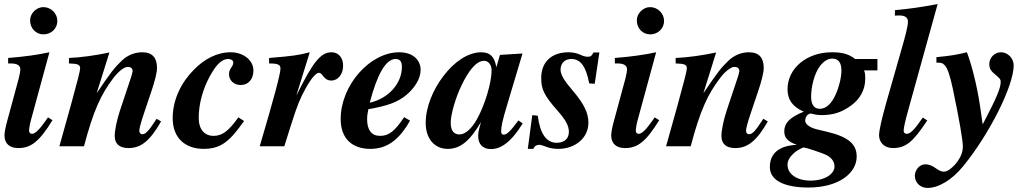

<svg xmlns="http://www.w3.org/2000/svg" viewBox="-20 -719 5056 944"><path d="M262 -616C262 -653 231 -684 193 -684C159 -684 128 -653 128 -619C128 -580 156 -550 194 -550C232 -550 262 -579 262 -616ZM216 -142 202 -122C175 -84 153 -61 138 -61C130 -61 123 -65 123 -77C123 -86 127 -111 132 -128L223 -462C169 -450 98 -440 20 -434V-407H34C64 -407 80 -397 80 -378C80 -370 78 -357 72 -333L17 -130C7 -94 2 -68 2 -54C2 -11 29 9 70 9C130 9 172 -20 238 -128Z M750 -135C710 -73 696 -59 679 -59C671 -59 665 -66 665 -76C665 -86 670 -109 689 -165L724 -269C740 -316 752 -361 752 -385C752 -434 730 -462 679 -462C642 -462 606 -447 579 -421C542 -386 524 -362 457 -263H456L518 -461C454 -447 375 -436 319 -434V-407C361 -406 374 -402 374 -383C374 -371 362 -324 329 -204L272 0H393C439 -174 476 -255 538 -336C558 -363 589 -390 607 -390C620 -390 632 -386 632 -369C632 -366 628 -351 625 -341L570 -176C554 -128 544 -77 544 -51C544 -10 569 9 612 9C672 9 717 -25 772 -122Z M1152 -142C1104 -75 1073 -51 1030 -51C986 -51 957 -82 957 -140C957 -207 977 -280 1010 -341C1038 -392 1065 -429 1103 -429C1115 -429 1127 -422 1127 -412C1127 -390 1106 -384 1106 -354C1106 -324 1130 -301 1164 -301C1201 -301 1226 -330 1226 -372C1226 -425 1174 -462 1114 -462C1047 -462 985 -429 934 -377C872 -315 829 -230 829 -138C829 -40 891 13 982 13C1015 13 1042 7 1065 -5C1110 -28 1142 -72 1180 -124Z M1438 -253 1503 -462C1443 -447 1424 -444 1303 -434V-407C1347 -407 1359 -401 1359 -382C1359 -357 1328 -240 1257 0H1378L1409 -99C1442 -204 1457 -238 1483 -285C1510 -334 1534 -361 1548 -361C1568 -361 1570 -323 1609 -323C1642 -323 1667 -354 1667 -396C1667 -436 1644 -462 1610 -462C1556 -462 1518 -412 1439 -253Z M1967 -143C1921 -74 1892 -51 1849 -51C1807 -51 1785 -79 1785 -133C1785 -149 1787 -162 1791 -182C1888 -199 1936 -217 1979 -253C2019 -287 2048 -332 2048 -375C2048 -426 2008 -462 1943 -462C1798 -462 1655 -299 1655 -134C1655 -35 1714 13 1801 13C1878 13 1940 -26 1996 -126ZM1956 -390C1956 -307 1888 -234 1798 -214C1834 -353 1877 -429 1925 -429C1949 -429 1956 -413 1956 -390Z M2529 -127C2488 -72 2472 -57 2456 -57C2448 -57 2444 -63 2444 -72C2444 -97 2450 -126 2474 -205L2549 -456L2438 -449L2421 -390H2420C2411 -441 2389 -462 2346 -462C2281 -462 2213 -415 2160 -345C2109 -278 2073 -194 2073 -114C2073 -38 2116 13 2181 13C2242 13 2289 -24 2345 -119C2333 -78 2331 -64 2331 -50C2331 -7 2357 14 2394 14C2441 14 2492 -18 2550 -112ZM2397 -373C2397 -313 2364 -202 2325 -133C2298 -84 2266 -58 2239 -58C2213 -58 2196 -75 2196 -115C2196 -153 2217 -234 2252 -305C2280 -362 2318 -420 2360 -420C2382 -420 2397 -400 2397 -373Z M2927 -461H2898C2889 -444 2885 -440 2870 -440C2860 -440 2850 -442 2833 -450C2816 -458 2795 -462 2775 -462C2694 -462 2641 -416 2641 -336C2641 -282 2653 -252 2721 -175C2761 -130 2777 -101 2777 -71C2777 -39 2757 -17 2717 -17C2666 -17 2635 -62 2624 -150L2597 -153L2575 13H2602C2608 -1 2618 -7 2631 -7C2638 -7 2648 -4 2661 1C2683 10 2704 13 2725 13C2807 13 2873 -40 2873 -115C2873 -163 2853 -207 2793 -277C2754 -322 2736 -353 2736 -376C2736 -408 2757 -429 2789 -429C2835 -429 2861 -392 2877 -309L2904 -307Z M3245 -616C3245 -653 3214 -684 3176 -684C3142 -684 3111 -653 3111 -619C3111 -580 3139 -550 3177 -550C3215 -550 3245 -579 3245 -616ZM3199 -142 3185 -122C3158 -84 3136 -61 3121 -61C3113 -61 3106 -65 3106 -77C3106 -86 3110 -111 3115 -128L3206 -462C3152 -450 3081 -440 3003 -434V-407H3017C3047 -407 3063 -397 3063 -378C3063 -370 3061 -357 3055 -333L3000 -130C2990 -94 2985 -68 2985 -54C2985 -11 3012 9 3053 9C3113 9 3155 -20 3221 -128Z M3733 -135C3693 -73 3679 -59 3662 -59C3654 -59 3648 -66 3648 -76C3648 -86 3653 -109 3672 -165L3707 -269C3723 -316 3735 -361 3735 -385C3735 -434 3713 -462 3662 -462C3625 -462 3589 -447 3562 -421C3525 -386 3507 -362 3440 -263H3439L3501 -461C3437 -447 3358 -436 3302 -434V-407C3344 -406 3357 -402 3357 -383C3357 -371 3345 -324 3312 -204L3255 0H3376C3422 -174 3459 -255 3521 -336C3541 -363 3572 -390 3590 -390C3603 -390 3615 -386 3615 -369C3615 -366 3611 -351 3608 -341L3553 -176C3537 -128 3527 -77 3527 -51C3527 -10 3552 9 3595 9C3655 9 3700 -25 3755 -122Z M4294 -373V-429H4184C4153 -455 4116 -462 4070 -462C3947 -462 3852 -384 3852 -280C3852 -228 3878 -193 3932 -170C3857 -140 3836 -110 3836 -73C3836 -41 3854 -22 3898 -7C3845 -5 3765 13 3765 102C3765 170 3840 203 3955 203C4104 203 4192 132 4192 51C4192 -10 4153 -46 4043 -72L3993 -84C3961 -92 3939 -109 3939 -125C3939 -147 3954 -161 3967 -161C3979 -157 4001 -153 4018 -153C4075 -153 4117 -166 4163 -199C4209 -232 4234 -278 4234 -331C4234 -347 4234 -361 4228 -373ZM4117 -372C4117 -338 4105 -290 4088 -253C4067 -207 4041 -184 4010 -184C3983 -184 3968 -205 3968 -243C3968 -289 3982 -358 4015 -399C4030 -417 4050 -431 4072 -431C4105 -431 4117 -407 4117 -372ZM4083 100C4083 135 4037 169 3965 169C3898 169 3852 137 3852 91C3852 72 3861 55 3881 36C3894 23 3923 7 3932 6C3944 7 4019 32 4041 42C4069 56 4083 76 4083 100Z M4590 -699C4504 -683 4455 -676 4380 -669V-642C4391 -643 4397 -643 4402 -643C4429 -643 4444 -633 4444 -613C4444 -589 4431 -541 4410 -468L4336 -209C4316 -138 4302 -77 4302 -54C4302 -18 4329 9 4370 9C4434 9 4470 -22 4539 -127L4517 -141C4477 -82 4456 -61 4438 -61C4428 -61 4423 -68 4423 -76C4423 -90 4430 -122 4445 -176Z M4811 -110 4800 -188C4782 -313 4752 -415 4734 -462C4686 -450 4649 -444 4584 -438V-411C4609 -411 4613 -410 4624 -399C4640 -383 4651 -345 4664 -286C4698 -124 4714 -29 4714 2C4714 25 4706 49 4689 73C4668 103 4639 125 4622 125C4586 125 4575 89 4528 89C4502 89 4478 116 4478 145C4478 179 4505 205 4540 205C4595 205 4660 166 4715 99C4845 -60 4964 -297 4964 -398C4964 -432 4935 -462 4902 -462C4865 -462 4844 -430 4844 -405C4844 -380 4853 -369 4875 -351C4893 -336 4900 -330 4900 -317C4900 -286 4883 -244 4813 -110Z"/></svg>

Font: STIXGeneral
Style: Bold Italic
Weight: 700
Italic angle: -16.33°
Designer: MicroPress Inc., with final additions and corrections provided by Coen Hoffman, Elsevier (retired)
Version: Version 1.1.0